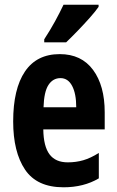

<svg xmlns="http://www.w3.org/2000/svg" viewBox="-20 -786 497 816"><path d="M234 -556Q326 -556 375.5 -489Q425 -422 425 -309V-236H164Q165 -164 190.5 -130Q216 -96 268 -96Q303 -96 334 -105Q365 -114 400 -136V-28Q336 10 250 10Q137 10 86.5 -65Q36 -140 36 -270Q36 -408 86 -482Q136 -556 234 -556ZM237 -454Q205 -454 186 -425Q167 -396 165 -330H304Q304 -388 286.5 -421Q269 -454 237 -454ZM399 -757Q386 -738 362 -711Q338 -684 311 -656Q284 -628 261 -606H168V-619Q194 -659 214 -695.5Q234 -732 250 -766H399Z"/></svg>

Font: Noto Sans Arabic ExtCond
Style: Bold
Weight: 700
Width: 2
Designer: Monotype Design Team, Nadine Chahine, Nizar Qandah and Khaled Hosny
Foundry: Monotype Imaging Inc.
Version: Version 2.012; ttfautohint (v1.8.4.7-5d5b)